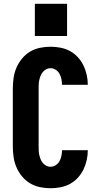

<svg xmlns="http://www.w3.org/2000/svg" viewBox="-20 -991 540 1019"><path d="M248 8Q219 8 191 2Q163 -4 139 -18.5Q115 -33 96.5 -55.5Q78 -78 67 -104Q56 -130 52 -158.5Q48 -187 48 -215V-520Q48 -548 52 -576.5Q56 -605 67 -631Q78 -657 96.5 -679.5Q115 -702 139 -716.5Q163 -731 191 -737Q219 -743 248 -743Q274 -743 300.5 -738Q327 -733 350.5 -720.5Q374 -708 392.5 -688Q411 -668 422.5 -644.5Q434 -621 440 -594.5Q446 -568 446 -541H309Q309 -556 306 -571Q303 -586 296 -599Q289 -612 276 -620.5Q263 -629 248 -629Q236 -629 225.5 -623.5Q215 -618 207.5 -609Q200 -600 195.5 -589Q191 -578 188.5 -566.5Q186 -555 185.5 -543.5Q185 -532 185 -520V-215Q185 -203 185.5 -191.5Q186 -180 188.5 -168.5Q191 -157 195.5 -146Q200 -135 207.5 -126Q215 -117 225.5 -111.5Q236 -106 248 -106Q263 -106 276 -114.5Q289 -123 296 -136Q303 -149 306 -164Q309 -179 309 -194H446Q446 -167 440 -140.5Q434 -114 422.5 -90.5Q411 -67 392.5 -47Q374 -27 350.5 -14.5Q327 -2 300.5 3Q274 8 248 8ZM165 -800V-971H336V-800Z"/></svg>

Font: Iosevka SS04 Heavy
Style: Regular
Weight: 900
Monospace: yes
Designer: Belleve Invis
Foundry: Belleve Invis
Version: Version 19.0.0; ttfautohint (v1.8.4)